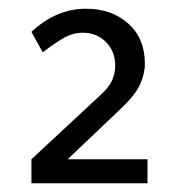

<svg xmlns="http://www.w3.org/2000/svg" viewBox="-20 -828 410 440"><path d="M52 -408V-463L209 -609Q228 -626 236 -642Q244 -658 244 -678Q244 -710 223 -731.5Q202 -753 170 -753Q147 -753 126 -741Q105 -729 78 -708L52 -755Q109 -808 177 -808Q236 -808 274 -774Q312 -740 312 -682Q312 -659 301 -634.5Q290 -610 256 -578L135 -463H318V-408Z"/></svg>

Font: Celebes
Style: Regular
Weight: 400
Designer: Anugrah Pasau
Foundry: Lafontype
Version: Version 1.000; ttfautohint (v1.8.4)